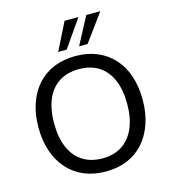

<svg xmlns="http://www.w3.org/2000/svg" viewBox="-134 -1045 1039 1162"><g transform="rotate(-15 385.5 -464.0)"><path d="M386 9Q311 9 251 -16Q191 -41 148 -89Q105 -137 82 -203.5Q59 -270 59 -353Q59 -436 82 -502.5Q105 -569 147.5 -616.5Q190 -664 250.5 -689Q311 -714 386 -714Q461 -714 521 -689Q581 -664 624 -617Q667 -570 689.5 -503.5Q712 -437 712 -354Q712 -271 689 -204Q666 -137 623.5 -89Q581 -41 521 -16Q461 9 386 9ZM386 -73Q458 -73 509 -106Q560 -139 587.5 -202Q615 -265 615 -353Q615 -442 588 -504.5Q561 -567 510 -599.5Q459 -632 386 -632Q314 -632 262.5 -599.5Q211 -567 184 -504.5Q157 -442 157 -353Q157 -265 184 -202Q211 -139 262.5 -106Q314 -73 386 -73ZM293 -765 379 -937H466L346 -765ZM424 -765 515 -937H603L477 -765Z"/></g></svg>

Font: Nunito Sans 12pt Medium
Style: Regular
Weight: 500
Designer: Vernon Adams
Foundry: Vernon Adams
Version: Version 3.101;gftools[0.9.27]